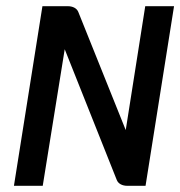

<svg xmlns="http://www.w3.org/2000/svg" viewBox="-20 -600 582 620"><path d="M25 0H118L189 -441L357 -19C362 -6 376 0 391 0H450L542 -580H449L386 -180L233 -561C228 -574 214 -580 199 -580H117Z"/></svg>

Font: Charger Sport
Style: BdObl
Weight: 700
Designer: Jasper
Foundry: Cannot Into Space Fonts
Version: Version 1.1